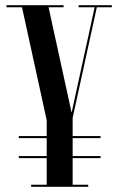

<svg xmlns="http://www.w3.org/2000/svg" viewBox="-20 -720 456 740"><path d="M411 -692V-700H283V-692H344.8L256 -285.8L167.2 -692H225V-700H5V-692H64.8L160 -256.6V-195.5H52.5V-187.5H160V-118.5H52.5V-110.5H160V-8H100V0H320V-8H260V-110.5H367.5V-118.5H260V-187.5H367.5V-195.5H260V-265.7L353.2 -692Z"/></svg>

Font: Picaflor 48 pt
Style: Regular
Weight: 400
Designer: Ariel Martín Pérez
Foundry: Tunera Type Foundry
Version: Version 1.000;hotconv 1.0.109;makeotfexe 2.5.65596